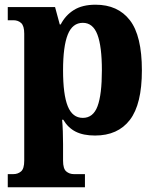

<svg xmlns="http://www.w3.org/2000/svg" viewBox="-20 -566 653 816"><path d="M13 230V174H37Q56 174 69.5 162.5Q83 151 83 117V-423Q83 -456 70 -468Q57 -480 37 -480H13V-536H214L234 -462H238Q258 -501 294 -523.5Q330 -546 386 -546Q481 -546 532 -480Q583 -414 583 -267Q583 -123 532 -56.5Q481 10 384 10Q334 10 301.5 -6.5Q269 -23 249 -57H244Q246 -36 247 -7.5Q248 21 248 46V117Q248 151 261.5 162.5Q275 174 294 174H341V230ZM332 -65Q376 -65 394.5 -114.5Q413 -164 413 -267Q413 -369 394 -419Q375 -469 332 -469Q288 -469 268 -419Q248 -369 248 -267Q248 -164 268 -114.5Q288 -65 332 -65Z"/></svg>

Font: Noto Serif SemiCondensed ExtraBold
Style: Regular
Weight: 800
Width: 4
Designer: Monotype Design Team
Foundry: Monotype Imaging Inc.
Version: Version 2.015